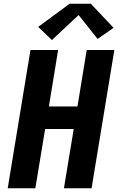

<svg xmlns="http://www.w3.org/2000/svg" viewBox="-20 -1001 640 1021"><path d="M21 0 142 -735H289L240 -435H392L441 -735H588L467 0H320L372 -315H220L168 0ZM256 -788 183 -858 350 -981H463L584 -853L499 -794L398 -921Z"/></svg>

Font: Iosevka SS04 Heavy Extended
Style: Italic
Weight: 900
Width: 7
Italic angle: -9°
Monospace: yes
Designer: Belleve Invis
Foundry: Belleve Invis
Version: Version 19.0.0; ttfautohint (v1.8.4)